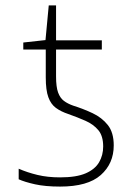

<svg xmlns="http://www.w3.org/2000/svg" viewBox="-20 -679 484 709"><path d="M202 10Q147 10 109 1.5Q71 -7 49 -17V-56Q81 -42 118.5 -33Q156 -24 202 -24Q262 -24 296.5 -39Q331 -54 346 -80Q361 -106 361 -138Q361 -177 343 -198.5Q325 -220 295.5 -233Q266 -246 232 -258Q205 -267 186.5 -280.5Q168 -294 158.5 -320Q149 -346 149 -393V-496H66V-522L148 -531L160 -659H187V-530H356V-496H187V-397Q187 -358 194.5 -337.5Q202 -317 216 -306.5Q230 -296 250 -289Q288 -277 322 -261Q356 -245 378 -217.5Q400 -190 400 -142Q400 -75 352 -32.5Q304 10 202 10Z"/></svg>

Font: Noto Sans ExtraLight
Style: Regular
Weight: 200
Designer: Monotype Design Team
Foundry: Monotype Imaging Inc.
Version: Version 2.007